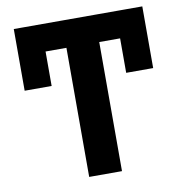

<svg xmlns="http://www.w3.org/2000/svg" viewBox="-81 -804 833 880"><g transform="rotate(-10 335.0 -364.0)"><path d="M638.9 -711.9V-440.4H513.3V-711.9ZM166.4 -711.9V-440.4H40.8V-711.9ZM416.2 -727.5V0H263.5V-727.5ZM638.9 -727.5V-600.8H40.8V-727.5Z"/></g></svg>

Font: Inter
Style: Regular
Weight: 400
Designer: Rasmus Andersson
Foundry: rsms
Version: Version 4.000;git-8c9346024